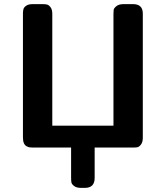

<svg xmlns="http://www.w3.org/2000/svg" viewBox="-20 -714 804 929"><path d="M91 -49V-648Q91 -661 93.5 -670Q96 -679 107 -686.5Q118 -694 138 -694H187Q199 -694 207.5 -692Q216 -690 224.5 -679Q233 -668 233 -647V-106H529V-647Q529 -659 530 -666.5Q531 -674 543 -684Q555 -694 577 -694H624Q671 -694 671 -648V-48Q671 -26 662 -14.5Q653 -3 644.5 -1.5Q636 0 621 0H438V147Q438 195 391 195H371Q350 195 338.5 186Q327 177 325.5 168.5Q324 160 324 146V0H141Q130 0 123.5 -1Q117 -2 108.5 -6.5Q100 -11 95.5 -21.5Q91 -32 91 -49Z"/></svg>

Font: CMU Sans Serif
Style: Bold
Weight: 700
Version: Version 0.7.0